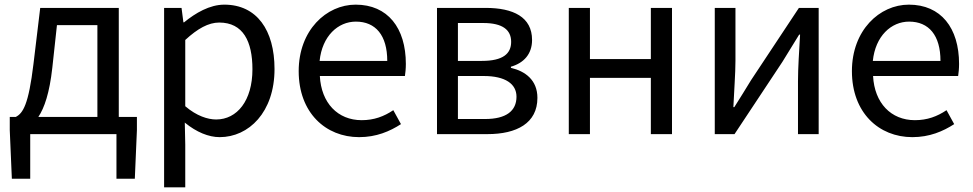

<svg xmlns="http://www.w3.org/2000/svg" viewBox="-20 -577 4188 826"><path d="M31 192H110V0H481V192H560L569 -17V-74H491V-543H153L124 -302C103 -127 79 -90 48 -74H22V-17ZM145 -74C171 -113 193 -177 205 -285L225 -469H399V-74Z M686 -543V229H777V45L775 -50C776 -49 776 -49 777 -48C825 -9 877 13 925 13C1050 13 1161 -94 1161 -280C1161 -447 1085 -557 945 -557C882 -557 821 -521 772 -481H769L761 -543ZM777 -120V-405C830 -454 877 -480 923 -480C1026 -480 1066 -399 1066 -279C1066 -144 1000 -63 910 -63C874 -63 826 -78 777 -120Z M1525 13C1599 13 1657 -12 1705 -43L1672 -103C1632 -76 1589 -60 1536 -60C1433 -60 1362 -134 1356 -250H1722C1724 -263 1726 -282 1726 -302C1726 -457 1648 -557 1510 -557C1384 -557 1265 -447 1265 -271C1265 -92 1381 13 1525 13ZM1355 -315C1366 -422 1434 -484 1511 -484C1596 -484 1646 -425 1646 -315Z M1860 0H2077C2203 0 2292 -47 2292 -156C2292 -233 2239 -271 2178 -285V-290C2234 -306 2269 -345 2269 -405C2269 -504 2188 -543 2069 -543H1860ZM1950 -250H2061C2154 -250 2202 -216 2202 -161C2202 -100 2158 -65 2067 -65H1950ZM2059 -478C2143 -478 2179 -448 2179 -397C2179 -346 2144 -315 2053 -315H1950V-478Z M2427 -543V0H2518V-242H2780V0H2871V-543H2780V-323H2518V-543Z M3055 0H3140L3346 -311C3366 -344 3397 -394 3418 -428H3422C3418 -357 3413 -284 3413 -227V0H3502V-543H3417L3211 -232C3191 -199 3160 -149 3139 -116H3135C3138 -186 3144 -259 3144 -316V-543H3055Z M3905 13C3979 13 4037 -12 4085 -43L4052 -103C4012 -76 3969 -60 3916 -60C3813 -60 3742 -134 3736 -250H4102C4104 -263 4106 -282 4106 -302C4106 -457 4028 -557 3890 -557C3764 -557 3645 -447 3645 -271C3645 -92 3761 13 3905 13ZM3735 -315C3746 -422 3814 -484 3891 -484C3976 -484 4026 -425 4026 -315Z"/></svg>

Font: Noto Sans KR Regular
Style: Regular
Weight: 400
Designer: Ryoko NISHIZUKA  (kana & ideographs); Paul D. Hunt (Latin, Greek & Cyrillic); Wenlong ZHANG  (bopomofo); Sandoll Communi
Foundry: Adobe Systems Incorporated
Version: Version 1.004;PS 1.004;hotconv 1.0.82;makeotf.lib2.5.63406